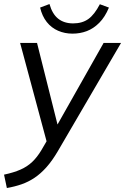

<svg xmlns="http://www.w3.org/2000/svg" viewBox="-45 -718 628 965"><path d="M-10.5 227 -24.7 159.8Q24.3 149.3 58 134.4Q91.8 119.6 116.8 95.9Q141.8 72.3 163.4 36.1L198 -23.4L194.1 10.7L56.1 -502.3H141.1L252 -60.6H226.2L475.8 -502.3H563.4L245.7 41.8Q217.4 90 188.6 122.3Q159.8 154.6 129 175.3Q98.2 196 64 208Q29.7 220 -10.5 227ZM319.5 -548.9Q280.5 -548.9 246.9 -563.5Q213.4 -578 190 -607.4Q166.7 -636.8 156.6 -679.9L203.7 -697.7Q217.7 -647.6 247.5 -624Q277.4 -600.4 322.4 -600.4Q368.4 -600.4 399 -622.4Q429.6 -644.3 456.9 -696.7L502.5 -679.9Q482.8 -632.3 454 -603.5Q425.3 -574.6 391.4 -561.7Q357.6 -548.9 319.5 -548.9Z"/></svg>

Font: Mulish ExtraLight
Style: Italic
Weight: 200
Italic angle: -9°
Designer: Vernon Adams
Foundry: Vernon Adams
Version: Version 3.603